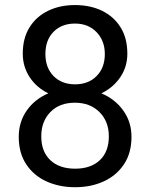

<svg xmlns="http://www.w3.org/2000/svg" viewBox="-20 -741 602 770"><path d="M507.3 -192.4Q507.3 -127.4 477.3 -82.3Q447.3 -37.1 396.2 -13.7Q345.2 9.8 281.2 9.8Q217.3 9.8 166 -13.7Q114.7 -37.1 85 -82.3Q55.2 -127.4 55.2 -192.4Q55.2 -252 87.2 -297.6Q119.1 -343.3 173.8 -366.7Q126.5 -389.6 98.9 -431.6Q71.3 -473.6 71.3 -525.9Q71.3 -587.9 98.4 -631.3Q125.5 -674.8 172.9 -697.8Q220.2 -720.7 280.8 -720.7Q341.8 -720.7 389.2 -697.8Q436.5 -674.8 463.6 -631.3Q490.7 -587.9 490.7 -525.9Q490.7 -473.1 462.4 -431.4Q434.1 -389.6 386.7 -366.7Q441.9 -343.3 474.6 -297.4Q507.3 -251.5 507.3 -192.4ZM400.4 -524.4Q400.4 -577.6 367.2 -612.1Q334 -646.5 280.8 -646.5Q227.5 -646.5 194.8 -613.5Q162.1 -580.6 162.1 -524.4Q162.1 -469.2 194.8 -436Q227.5 -402.8 281.2 -402.8Q334.5 -402.8 367.4 -436Q400.4 -469.2 400.4 -524.4ZM416.5 -194.3Q416.5 -253.9 378.9 -291.5Q341.3 -329.1 280.3 -329.1Q218.3 -329.1 181.9 -291.5Q145.5 -253.9 145.5 -194.3Q145.5 -132.8 181.9 -98.6Q218.3 -64.5 281.2 -64.5Q344.2 -64.5 380.4 -98.6Q416.5 -132.8 416.5 -194.3Z"/></svg>

Font: Vazirmatn RD
Style: Regular
Weight: 400
Designer: Saber Rastikerdar
Foundry: Saber Rastikerdar
Version: Version 32.102